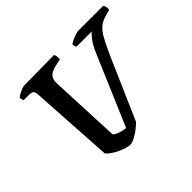

<svg xmlns="http://www.w3.org/2000/svg" viewBox="-154 -927 1150 1150"><g transform="rotate(-45 421.5 -352.0)"><path d="M362 0Q349 0 328.5 -6Q308 -12 285.5 -22.5Q263 -33 244 -46Q225 -59 215 -73L182 -606Q181 -622 174 -631.5Q167 -641 147 -641H98Q96 -644 93 -651.5Q90 -659 91 -668Q96 -674 110 -681.5Q124 -689 138.5 -695Q153 -701 160 -701L417 -704Q421 -698 423 -686.5Q425 -675 424 -661L372 -649Q357 -645 341.5 -637.5Q326 -630 317 -614.5Q308 -599 309 -569L329 -120Q337 -111 354 -104Q371 -97 388 -93Q405 -89 413 -89L601 -529Q624 -583 645.5 -610.5Q667 -638 677 -644H547Q545 -647 542.5 -654.5Q540 -662 540 -671Q550 -679 567 -686.5Q584 -694 600 -699Q616 -704 622 -704H834Q838 -699 841 -687.5Q844 -676 842 -662L806 -652Q781 -645 762.5 -634.5Q744 -624 726.5 -603Q709 -582 689 -542.5Q669 -503 641 -439L481 -73Q467 -59 446 -42.5Q425 -26 402.5 -14Q380 -2 362 0Z"/></g></svg>

Font: Texturina Medium 12pt
Style: Bold Italic
Weight: 700
Italic angle: -11°
Version: Version 1.002